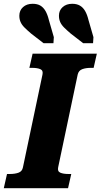

<svg xmlns="http://www.w3.org/2000/svg" viewBox="-52 -993 531 1013"><path d="M69 -110 172 -599Q177 -621 161 -628Q145 -635 118 -635H103L120 -710H459L442 -635H427Q401 -635 382 -628Q363 -621 358 -600L255 -111Q250 -89 266 -82Q282 -75 309 -75H324L307 0H-32L-15 -75H0Q27 -75 46 -82Q65 -89 69 -110ZM206 -887 232 -797 230 -765H178L112 -816Q91 -834 77 -848Q63 -862 56.5 -877Q50 -892 50 -910Q50 -938 69.5 -955.5Q89 -973 120 -973Q145 -973 161 -963.5Q177 -954 188 -935Q199 -916 206 -887ZM415 -887 441 -797 439 -765H387L321 -816Q300 -834 286 -848Q272 -862 265.5 -877Q259 -892 259 -910Q259 -938 278.5 -955.5Q298 -973 329 -973Q353 -973 369.5 -963.5Q386 -954 397 -935Q408 -916 415 -887Z"/></svg>

Font: Roboto Serif 20pt
Style: Bold Italic
Weight: 700
Italic angle: -10°
Version: Version 1.007